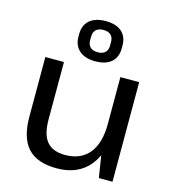

<svg xmlns="http://www.w3.org/2000/svg" viewBox="-118 -901 902 1006"><g transform="rotate(15 333.0 -398.0)"><path d="M175 -228Q175 -147 207 -109Q239 -71 306 -71Q391 -71 436 -126.5Q481 -182 481 -286L522 -356V-291Q522 -147 460 -69.5Q398 8 281 8Q175 8 124.5 -47Q74 -102 74 -218V-540H175ZM583 0H509L481 -176V-540H583ZM332 -586Q276 -586 245 -613Q214 -640 214 -688V-702Q214 -751 245 -777.5Q276 -804 332 -804Q388 -804 418.5 -777.5Q449 -751 449 -702V-688Q449 -639 418.5 -612.5Q388 -586 332 -586ZM332 -635Q358 -635 372 -648Q386 -661 386 -685V-706Q386 -730 372 -743Q358 -756 332 -756Q306 -756 292 -743Q278 -730 278 -706V-685Q278 -661 292 -648Q306 -635 332 -635Z"/></g></svg>

Font: Pathway Extreme 28pt Medium
Style: Regular
Weight: 500
Designer: Eduardo Rodriguez Tunni
Foundry: Eduardo Rodriguez Tunni
Version: Version 1.001;gftools[0.9.26]